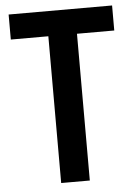

<svg xmlns="http://www.w3.org/2000/svg" viewBox="-52 -754 563 795"><g transform="rotate(-5 229.5 -357.0)"><path d="M289 0H170V-610H14V-714H444V-610H289Z"/></g></svg>

Font: Noto Sans Ethiopic Condensed SemiBold
Style: Regular
Weight: 600
Width: 3
Designer: Monotype Design Team
Foundry: Monotype Imaging Inc.
Version: Version 2.102; ttfautohint (v1.8.4.7-5d5b)